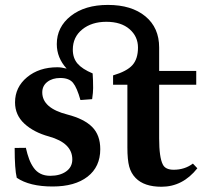

<svg xmlns="http://www.w3.org/2000/svg" viewBox="-20 -728 831 761"><path d="M188.5 11.2Q97.2 11.2 46.4 -23.4Q38.1 -57.6 38.1 -141.6L82.5 -142.1Q88.4 -116.2 95.5 -97.4Q102.5 -78.6 113.5 -63Q124.5 -47.4 140.9 -39.3Q157.2 -31.2 179.2 -31.2Q217.8 -31.2 242.2 -48.6Q266.6 -65.9 266.6 -96.2Q266.6 -161.1 174.3 -187Q113.8 -203.6 76.7 -237.8Q39.6 -272 39.6 -322.3Q39.6 -382.3 87.2 -421.9Q134.8 -461.4 207.5 -461.4Q223.6 -461.4 244.1 -456.1Q205.1 -499 205.1 -553.2Q205.1 -621.1 260.7 -664.8Q316.4 -708.5 407.7 -708.5Q501.5 -708.5 556.2 -663.3Q610.8 -618.2 610.8 -539.6V-446.8H757.8V-392.1H610.8V-179.2Q610.8 -104 625.5 -75.7Q635.7 -55.2 668.5 -55.2Q711.9 -55.2 744.6 -79.6L762.2 -61Q704.1 12.2 620.1 12.2Q551.3 12.2 517.6 -22.5Q499.5 -41 492.2 -67.6Q484.9 -94.2 484.9 -143.6V-392.1H428.2V-429.2Q482.9 -445.3 504.9 -470Q526.9 -494.6 526.9 -539.6Q526.9 -583.5 493.4 -612.5Q460 -641.6 401.4 -641.6Q343.3 -641.6 305.9 -611.3Q268.6 -581.1 268.6 -531.2Q268.6 -497.6 287.4 -475.8Q306.2 -454.1 347.2 -437Q349.1 -410.2 349.1 -378.9Q349.1 -362.3 345.2 -335L298.8 -331.5Q285.2 -380.4 269.5 -399.7Q253.9 -418.9 218.8 -418.9Q187.5 -418.9 167.5 -403.3Q147.5 -387.7 147.5 -361.8Q147.5 -299.3 247.6 -273.9Q313.5 -256.8 345.5 -224.6Q377.4 -192.4 377.4 -136.7Q377.4 -66.9 327.1 -27.8Q276.9 11.2 188.5 11.2Z"/></svg>

Font: Elstob 8pt
Style: Bold
Weight: 700
Designer: Peter S. Baker
Version: Version 1.015